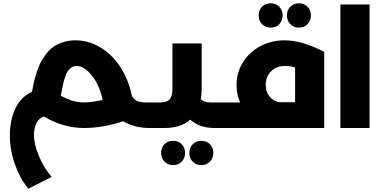

<svg xmlns="http://www.w3.org/2000/svg" viewBox="-20 -780 2345 1170"><path d="M904.8 -155.8Q924.8 -155.8 924.8 -79.1Q924.8 0 904.8 0H893.1Q798.8 0 731 -41Q606 0 491.2 0Q366.2 0 248 -69.8Q218.8 -63 202.9 -30.3Q187 2.4 187 43.9Q187 99.1 217.5 172.1Q248 245.1 294.9 297.9L152.8 370.1Q100.6 306.6 70.3 219.7Q40 132.8 40 44.9Q40 -49.8 74.7 -120.8Q109.4 -191.9 174.8 -220.2Q175.8 -224.6 177.7 -235.4Q183.1 -263.7 187 -281.2Q190.9 -298.8 201.7 -333.5Q212.4 -368.2 223.9 -391.6Q235.4 -415 256.1 -444.3Q276.9 -473.6 301 -491.5Q325.2 -509.3 360.8 -521.7Q396.5 -534.2 438 -534.2Q521 -534.2 593.5 -490Q666 -445.8 714.8 -369.4Q763.7 -293 783.2 -196.8Q795.9 -173.8 814.7 -164.8Q833.5 -155.8 870.1 -155.8ZM493.2 -155.8Q537.6 -155.8 605 -170.9Q588.4 -256.8 541.5 -317.4Q494.6 -377.9 445.8 -377.9Q428.2 -377.9 414.3 -368.2Q400.4 -358.4 391.8 -344.5Q383.3 -330.6 376 -308.8Q368.7 -287.1 365 -270Q361.3 -252.9 356.9 -229.7Q352.5 -206.5 350.1 -196.8Q392.1 -174.3 424.8 -165Q457.5 -155.8 493.2 -155.8Z M1340.8 -155.8Q1360.8 -155.8 1360.8 -79.1Q1360.8 0 1340.8 0H1288.6Q1194.8 0 1139.6 -50.8Q1083 0 981.9 0H904.8Q884.8 0 884.8 -79.1Q884.8 -155.8 904.8 -155.8H956.5Q997.1 -155.8 1013.9 -175Q1030.8 -194.3 1030.8 -238.8V-515.1H1209V-237.8Q1209 -210.9 1203.6 -175.8Q1223.6 -155.8 1260.7 -155.8ZM1034.7 78.1Q1066.9 78.1 1087.4 98.9Q1107.9 119.6 1107.9 151.9Q1107.9 184.1 1087.4 205.1Q1066.9 226.1 1034.7 226.1Q1002.9 226.1 982.4 205.1Q961.9 184.1 961.9 151.9Q961.9 119.6 982.4 98.9Q1002.9 78.1 1034.7 78.1ZM1206.5 78.1Q1238.8 78.1 1259.3 98.9Q1279.8 119.6 1279.8 151.9Q1279.8 184.1 1259.3 205.1Q1238.8 226.1 1206.5 226.1Q1174.8 226.1 1154.3 205.1Q1133.8 184.1 1133.8 151.9Q1133.8 119.6 1154.3 98.9Q1174.8 78.1 1206.5 78.1Z M1629.4 -611.8Q1597.7 -611.8 1576.9 -632.8Q1556.2 -653.8 1556.2 -686Q1556.2 -718.3 1576.9 -739Q1597.7 -759.8 1629.4 -759.8Q1661.6 -759.8 1681.9 -739Q1702.1 -718.3 1702.1 -686Q1702.1 -653.8 1681.9 -632.8Q1661.6 -611.8 1629.4 -611.8ZM1801.3 -611.8Q1769.5 -611.8 1749 -632.8Q1728.5 -653.8 1728.5 -686Q1728.5 -718.3 1749 -739Q1769.5 -759.8 1801.3 -759.8Q1833.5 -759.8 1854 -739Q1874.5 -718.3 1874.5 -686Q1874.5 -653.8 1854 -632.8Q1833.5 -611.8 1801.3 -611.8ZM1713.4 -534.2Q1821.3 -534.2 1955.6 -463.9V0H1340.3Q1320.3 0 1320.3 -79.1Q1320.3 -155.8 1340.3 -155.8H1443.4Q1421.4 -205.6 1421.4 -261.2Q1421.4 -337.9 1460.4 -400.6Q1499.5 -463.4 1566.4 -498.8Q1633.3 -534.2 1713.4 -534.2ZM1599.1 -262.2Q1599.1 -222.2 1621.1 -193.8Q1643.1 -165.5 1680.2 -157.2H1778.3V-369.1Q1750.5 -377.9 1716.3 -377.9Q1664.6 -377.9 1631.8 -345.5Q1599.1 -313 1599.1 -262.2Z M2054.2 0V-752.9H2231.9V0Z"/></svg>

Font: Montserrat-Arabic
Style: Bold
Weight: 700
Designer: Mohamed Gaber
Foundry: Kief Type Foundry
Version: Version 5.008;PS 005.008;hotconv 1.0.88;makeotf.lib2.5.64775